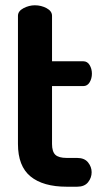

<svg xmlns="http://www.w3.org/2000/svg" viewBox="-20 -707 384 727"><path d="M233 0Q143 0 95.5 -39Q48 -78 48 -162V-647Q48 -665 69 -676Q90 -687 112 -687Q136 -687 156.5 -676Q177 -665 177 -647V-475H295Q311 -475 319.5 -460.5Q328 -446 328 -428Q328 -410 319.5 -395.5Q311 -381 295 -381H177V-162Q177 -133 189.5 -121Q202 -109 233 -109H272Q300 -109 313.5 -92Q327 -75 327 -55Q327 -34 313.5 -17Q300 0 272 0Z"/></svg>

Font: Dosis
Style: Bold
Weight: 700
Designer: EdgarTolentino, PabloImpallari, IginoMarini
Foundry: EdgarTolentino, PabloImpallari, IginoMarini
Version: Version 3.001; ttfautohint (v1.8.2)